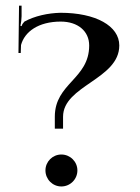

<svg xmlns="http://www.w3.org/2000/svg" viewBox="-20 -650 492 676"><path d="M45 -463.4H53L54 -491.4C66.5 -538.1 115 -574 194 -574C254 -574 294 -540.3 294 -489.9C294 -371.5 173 -357.2 173 -239V-197H202V-239C202 -348.8 400 -370.7 400 -489.9C400 -558.9 316.9 -605 193 -605C149 -604 101.7 -593.7 66 -574C61.3 -568.7 58 -565 56 -558L52 -559C54 -567 56 -584 56 -593V-630H47ZM140 -50C140 -18.8 165.1 6.5 196 6.5C227.2 6.5 252.5 -18.8 252.5 -50C252.5 -80.9 227.2 -106 196 -106C165.1 -106 140 -80.9 140 -50Z"/></svg>

Font: Prida01
Style: Bold
Weight: 700
Designer: gluk
Foundry: gluk
Version: Version 00.072